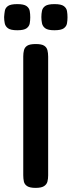

<svg xmlns="http://www.w3.org/2000/svg" viewBox="-61 -903 348 933"><path d="M112 10Q84 10 71 1.5Q58 -7 55 -21Q52 -35 52 -52V-629Q52 -645 55.5 -659Q59 -673 71.5 -681Q84 -689 113 -689Q141 -689 153.5 -681Q166 -673 169.5 -659Q173 -645 173 -628V-51Q173 -34 169.5 -20.5Q166 -7 153 1.5Q140 10 112 10ZM203 -756Q172 -756 159 -765.5Q146 -775 143 -790Q140 -805 140 -820Q140 -836 143 -850.5Q146 -865 159 -874Q172 -883 204 -883Q236 -883 249 -873.5Q262 -864 264.5 -849.5Q267 -835 267 -819Q267 -804 264.5 -789.5Q262 -775 249 -765.5Q236 -756 203 -756ZM23 -756Q-9 -756 -22 -765.5Q-35 -775 -38 -790Q-41 -805 -41 -820Q-40 -836 -37.5 -850.5Q-35 -865 -22 -874Q-9 -883 23 -883Q55 -883 68 -873.5Q81 -864 83.5 -849.5Q86 -835 86 -819Q86 -804 83.5 -789.5Q81 -775 68 -765.5Q55 -756 23 -756Z"/></svg>

Font: Fredoka Medium
Style: Regular
Weight: 500
Designer: Ben Nathan
Foundry: Milena B. Brandão, Ben Nathan
Version: Version 2.001